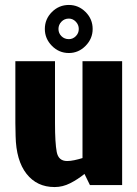

<svg xmlns="http://www.w3.org/2000/svg" viewBox="-20 -747 554 775"><path d="M200 8Q129 8 87 -45.5Q45 -99 43 -198L42 -250V-500H202V-250Q202 -170 209 -133.5Q216 -97 251 -97Q264 -97 280.5 -100.5Q297 -104 313 -109V-500H473V0H343L321 -45Q294 -23 263.5 -7.5Q233 8 201 8Q201 8 200 8ZM161 -630Q161 -670 189.5 -698.5Q218 -727 258 -727Q297 -727 325.5 -698.5Q354 -670 354 -630Q354 -591 325.5 -562Q297 -533 258 -533Q218 -533 189.5 -562Q161 -591 161 -630ZM216 -630Q216 -613 228 -601Q240 -589 258 -589Q274 -589 286 -601Q298 -613 298 -630Q298 -647 286 -659.5Q274 -672 258 -672Q240 -672 228 -659.5Q216 -647 216 -630Z"/></svg>

Font: Epunda Sans ExtraBold
Style: Regular
Weight: 800
Designer: Simon Atzbach
Foundry: typofactur
Version: Version 2.204; ttfautohint (v1.8.4.7-5d5b)